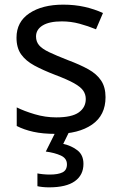

<svg xmlns="http://www.w3.org/2000/svg" viewBox="-20 -566 519 826"><path d="M434 -148Q434 -70 376 -30Q318 10 220 10Q164 10 123.5 1Q83 -8 52 -24V-104Q84 -88 129.5 -74.5Q175 -61 222 -61Q289 -61 319 -82.5Q349 -104 349 -140Q349 -160 338 -176Q327 -192 298.5 -208Q270 -224 217 -244Q165 -264 128 -284Q91 -304 71 -332Q51 -360 51 -404Q51 -472 106.5 -509Q162 -546 252 -546Q301 -546 343.5 -536.5Q386 -527 423 -510L393 -440Q359 -454 322 -464Q285 -474 246 -474Q192 -474 163.5 -456.5Q135 -439 135 -409Q135 -387 148 -371.5Q161 -356 191.5 -341.5Q222 -327 273 -307Q324 -288 360 -268Q396 -248 415 -219.5Q434 -191 434 -148ZM339 139Q339 187 302 213.5Q265 240 191 240Q176 240 162.5 238.5Q149 237 141 235V180Q150 182 165 183.5Q180 185 194 185Q230 185 249 175.5Q268 166 268 141Q268 115 241.5 103Q215 91 177 86L220 0H278L252 53Q288 61 313.5 81Q339 101 339 139Z"/></svg>

Font: Noto Sans Javanese
Style: Regular
Weight: 400
Designer: Monotype Design Team
Foundry: Monotype Imaging Inc.
Version: Version 2.004